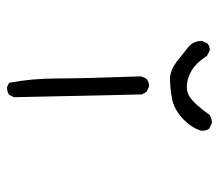

<svg xmlns="http://www.w3.org/2000/svg" viewBox="-58 -573 616 540"><g transform="rotate(90 250.0 -303.0)"><path d="M347.7 -563.5Q347.7 -575.2 341.8 -583.5L327.6 -590.3Q326.2 -590.8 325.2 -590.8Q312.5 -590.8 303.2 -584.5Q272.5 -541 251 -527.8Q243.2 -522.9 236.6 -521.7Q230 -520.5 223.1 -520.5Q203.6 -520.5 182.6 -531.7Q157.7 -544.9 137.2 -577.1L123 -584.5Q122.1 -585 121.1 -585Q109.9 -585 102.5 -578.6L95.2 -564Q95.2 -563 95.2 -562Q95.2 -540.5 110.4 -526.4Q131.3 -509.3 153.8 -491.7Q172.9 -476.6 196.3 -473.1Q229.5 -473.1 260.3 -479.5Q290.5 -485.8 317.4 -512.7Q340.3 -535.6 347.2 -560.1Q347.7 -562 347.7 -563.5ZM194.8 -389.2Q200.7 -227.5 200.7 -153.8Q200.7 -153.8 200.7 -153.8Q200.7 -85 212.9 -20.5L224.1 -15.1Q225.6 -14.6 226.8 -14.6Q228 -14.6 229.5 -14.9Q231 -15.1 232.9 -15.4Q234.9 -15.6 236.6 -16.1Q238.3 -16.6 240.2 -17.1Q243.7 -18.6 246.6 -20.5L253.4 -34.2L245.6 -394L238.3 -407.2L225.1 -413.6Q223.6 -414.1 222.7 -414.1Q210.4 -414.1 202.6 -407.7Q196.3 -399.4 194.8 -389.2Z"/></g></svg>

Font: NaikaiFont
Style: ExtraLight
Weight: 200
Version: Version 1.89